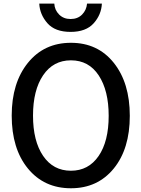

<svg xmlns="http://www.w3.org/2000/svg" viewBox="-20 -1010 772 1048"><path d="M43.9 -378.9Q43.9 -557.6 132.3 -667Q220.7 -776.4 367.2 -776.4Q513.7 -776.4 601.1 -667Q688.5 -557.6 688.5 -377.9Q688.5 -197.3 600.6 -89.8Q512.7 17.6 367.2 17.6Q220.7 17.6 132.3 -90.3Q43.9 -198.2 43.9 -378.9ZM160.2 -378.9Q160.2 -240.2 215.3 -159.2Q270.5 -78.1 367.2 -78.1Q462.9 -78.1 518.1 -158.2Q573.2 -238.3 573.2 -377.9Q573.2 -515.6 519 -598.1Q464.8 -680.7 367.2 -680.7Q270.5 -680.7 215.3 -599.1Q160.2 -517.6 160.2 -378.9ZM194.3 -990.2H276.4Q278.3 -955.1 302.7 -930.7Q327.1 -906.2 365.2 -906.2Q404.3 -906.2 428.2 -930.7Q452.1 -955.1 455.1 -990.2H536.1Q533.2 -929.7 491.2 -882.8Q449.2 -835.9 365.2 -835.9Q280.3 -835.9 238.8 -883.3Q197.3 -930.7 194.3 -990.2Z"/></svg>

Font: Gothic A1 SemiBold
Style: Regular
Weight: 600
Version: Version 2.50